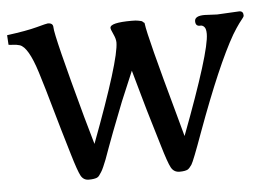

<svg xmlns="http://www.w3.org/2000/svg" viewBox="-44 -585 899 656"><g transform="rotate(-5 405.5 -257.0)"><path d="M721 -509 797 -513Q811 -513 811 -498Q811 -494 807.5 -490Q804 -486 794 -472.5Q784 -459 770 -436Q713 -337 631 -113Q596 -16 588.5 -5Q581 6 575 10Q566 15 546.5 15Q527 15 517.5 -2.5Q508 -20 490.5 -79.5Q473 -139 464 -168Q455 -197 437.5 -259.5Q420 -322 414 -343L371 -241Q322 -116 312.5 -88.5Q303 -61 298 -48.5Q293 -36 288 -24.5Q283 -13 279 -7Q275 -1 271.5 4Q268 9 263 11Q253 15 235 15Q217 15 208 -1.5Q199 -18 181.5 -77Q164 -136 156 -163Q148 -190 136 -232.5Q124 -275 115.5 -304Q107 -333 97 -365Q69 -454 40 -463Q30 -466 18 -466.5Q6 -467 2 -468L0 -501Q68 -510 103 -519.5Q138 -529 142 -529Q160 -529 160 -514Q160 -485 238 -200L265 -105Q370 -384 370 -444Q370 -456 362 -473Q354 -490 354 -495Q354 -513 428 -513Q444 -513 450 -511.5Q456 -510 459.5 -509.5Q463 -509 465 -507Q467 -505 468 -504Q472 -503 472 -498Q477 -456 553 -182L574 -105Q680 -385 680 -446Q680 -463 674.5 -469.5Q669 -476 662 -476Q644 -474 644 -492.5Q644 -511 678 -511Z"/></g></svg>

Font: Prociono
Style: Regular
Weight: 400
Designer: Barry Schwartz
Foundry: The Crud Factory
Version: Version 2.301